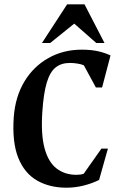

<svg xmlns="http://www.w3.org/2000/svg" viewBox="-20 -858 558 893"><path d="M289.1 15Q210.6 15 152.3 -18.4Q94 -51.8 64.9 -124.1Q35.8 -196.5 44 -314Q51.3 -409 93.6 -479Q135.9 -549 205.1 -588Q274.3 -627 360 -627Q406.2 -627 439.1 -619Q472 -611 494 -600L454.8 -451.1H426L370.1 -554.1Q359.8 -559.3 340.3 -562.3Q320.8 -565.3 305 -565.3Q265 -565.3 238.7 -544.3Q212.4 -523.3 197.6 -474Q182.7 -424.7 177 -338.9Q169.7 -233.4 187.2 -168.7Q204.6 -104 243.1 -74.4Q281.5 -44.9 335.6 -44.9Q345.9 -44.9 354.6 -46.2Q363.2 -47.5 369 -49.5L451.8 -166.9H481.9L440.9 -21.1Q409.1 -5.1 369.6 4.9Q330.1 15 289.1 15ZM175.1 -657.9 292.3 -838H373L466.1 -657.9H428L325.3 -748.1L213.3 -657.9Z"/></svg>

Font: Ancizar Serif Light
Style: Italic
Weight: 300
Italic angle: -4°
Designer: Cesar Puertas, Viviana Monsalve, Julian Moncada, Julian Prieto, Jose Castro, Felipe Aragon, Mariel Hernandez, Sara Alarc
Version: Version 8.100